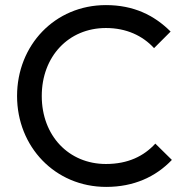

<svg xmlns="http://www.w3.org/2000/svg" viewBox="-20 -724 728 754"><path d="M397 10C506 10 592 -30 655 -96L590 -160C545 -111 483 -80 396 -80C250 -80 144 -191 144 -347C144 -502 249 -614 396 -614C476 -614 540 -584 585 -535L650 -600C586 -664 505 -704 396 -704C195 -704 47 -546 47 -347C47 -148 196 10 397 10Z"/></svg>

Font: Outfit
Style: Regular
Weight: 400
Designer: Rodrigo Fuenzalida
Foundry: fragTYPE
Version: Version 1.100;gftools[0.9.27]